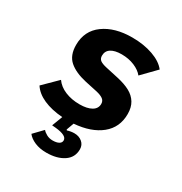

<svg xmlns="http://www.w3.org/2000/svg" viewBox="-172 -656 944 995"><g transform="rotate(30 300.0 -158.0)"><path d="M130 166 181 113Q190 124 206 132.5Q222 141 242 141Q265 141 278.5 133.5Q292 126 292 112Q292 83 224 76L201 74L225 11Q159 6 111.5 -15Q64 -36 41 -72L123 -153Q144 -123 182.5 -107Q221 -91 269 -91Q314 -91 340 -106Q366 -121 366 -149Q366 -167 352.5 -177Q339 -187 313 -193L239 -209Q172 -224 136 -255.5Q100 -287 100 -349Q100 -434 165 -481Q230 -528 334 -528Q403 -528 458 -508.5Q513 -489 539 -455L459 -373Q441 -396 406.5 -410.5Q372 -425 330 -425Q289 -425 266.5 -410.5Q244 -396 244 -368Q244 -350 256 -341Q268 -332 295 -326L372 -309Q417 -299 447.5 -282.5Q478 -266 494.5 -239Q511 -212 511 -172Q511 -92 452.5 -44.5Q394 3 293 11L277 55L280 59Q301 52 322 52Q350 52 369 68Q388 84 388 110Q388 159 348 185.5Q308 212 245 212Q205 212 175 199Q145 186 130 166Z"/></g></svg>

Font: iA Writer Mono V
Style: Regular
Weight: 400
Italic angle: -9.5°
Designer: Mike Abbink, Paul van der Laan, Pieter van Rosmalen
Foundry: Bold Monday
Version: Version 2.000